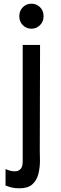

<svg xmlns="http://www.w3.org/2000/svg" viewBox="-20 -789 328 1040"><path d="M85 231Q60.5 231 43 226.5Q25.5 222 10 216V127Q17 130 30.8 134.5Q44.5 139 60.5 139Q78.5 139 90.8 127.2Q103 115.5 103 84.5V-545.5H197L195.5 27Q195.5 39 196 51.8Q196.5 64.5 196.5 80Q196.5 120 187.5 154.5Q178.5 189 154.5 210Q130.5 231 85 231ZM150.5 -633.5Q123 -633.5 103.8 -652.5Q84.5 -671.5 84.5 -701.5Q84.5 -731 103.8 -750Q123 -769 150.5 -769Q177.5 -769 196.8 -750Q216 -731 216 -701.5Q216 -671.5 196.5 -652.5Q177 -633.5 150.5 -633.5Z"/></svg>

Font: Spline Sans
Style: Regular
Weight: 400
Designer: Eben Sorkin, Mirko Velimirovic
Foundry: Sorkin Type
Version: Version 1.001